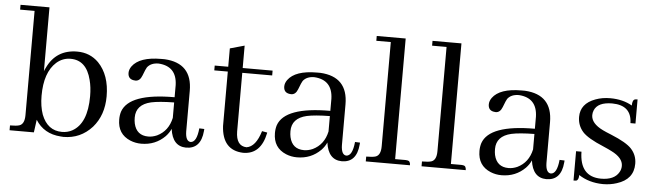

<svg xmlns="http://www.w3.org/2000/svg" viewBox="-44 -796 3309 968"><g transform="rotate(5 1611.0 -312.0)"><path d="M298.8 9.8Q384.8 9.8 443.4 -54.7Q498 -117.2 498 -212.9Q498 -320.3 439.5 -380.9Q395.5 -424.8 331.1 -424.8Q224.6 -424.8 179.7 -329.1Q174.8 -320.3 171.9 -311.5V-634.8H25.4V-610.4H98.6V-83Q98.6 -38.1 73.2 -29.3Q58.6 -24.4 25.4 -24.4V0H148.4L157.2 -64.5Q199.2 2.9 284.2 8.8Q292 9.8 298.8 9.8ZM300.8 -385.7Q380.9 -385.7 405.3 -288.1Q415 -252 415 -206.1Q415 -68.4 340.8 -27.3Q317.4 -14.6 289.1 -14.6Q215.8 -14.6 185.5 -92.8Q170.9 -133.8 170.9 -187.5Q170.9 -305.7 229.5 -358.4Q260.7 -385.7 300.8 -385.7Z M918.9 9.8Q994.1 9.8 1002 -81.1Q1002.9 -86.9 1002.9 -91.8L977.5 -92.8Q970.7 -21.5 939.5 -20.5Q914.1 -22.5 913.1 -71.3V-277.3Q913.1 -417 773.4 -424.8Q764.6 -424.8 755.9 -424.8Q646.5 -424.8 609.4 -374Q597.7 -357.4 597.7 -340.8Q597.7 -310.5 626 -305.7Q630.9 -304.7 635.7 -304.7Q658.2 -304.7 668.9 -333Q682.6 -369.1 687.5 -376Q706.1 -400.4 745.1 -400.4Q836.9 -394.5 839.8 -299.8V-238.3Q610.4 -238.3 577.1 -142.6Q571.3 -124 571.3 -102.5Q571.3 -28.3 636.7 -1Q663.1 9.8 692.4 9.8Q763.7 9.8 812.5 -39.1Q830.1 -57.6 838.9 -78.1Q850.6 8.8 918.9 9.8ZM724.6 -29.3Q665 -29.3 651.4 -88.9Q648.4 -102.5 648.4 -119.1Q648.4 -184.6 723.6 -202.1Q763.7 -210.9 839.8 -211.9V-133.8Q825.2 -66.4 768.6 -39.1Q746.1 -29.3 724.6 -29.3Z M1027.3 -390.6H1095.7V-115.2Q1102.5 6.8 1208 10.7Q1297.9 10.7 1320.3 -99.6Q1320.3 -100.6 1320.3 -101.6L1293.9 -106.4Q1269.5 -25.4 1222.7 -18.6Q1169.9 -20.5 1168.9 -93.8V-390.6H1320.3V-415H1168.9V-528.3L1095.7 -507.8V-415H1027.3Z M1707 9.8Q1782.2 9.8 1790 -81.1Q1791 -86.9 1791 -91.8L1765.6 -92.8Q1758.8 -21.5 1727.5 -20.5Q1702.1 -22.5 1701.2 -71.3V-277.3Q1701.2 -417 1561.5 -424.8Q1552.7 -424.8 1543.9 -424.8Q1434.6 -424.8 1397.5 -374Q1385.7 -357.4 1385.7 -340.8Q1385.7 -310.5 1414.1 -305.7Q1418.9 -304.7 1423.8 -304.7Q1446.3 -304.7 1457 -333Q1470.7 -369.1 1475.6 -376Q1494.1 -400.4 1533.2 -400.4Q1625 -394.5 1627.9 -299.8V-238.3Q1398.4 -238.3 1365.2 -142.6Q1359.4 -124 1359.4 -102.5Q1359.4 -28.3 1424.8 -1Q1451.2 9.8 1480.5 9.8Q1551.8 9.8 1600.6 -39.1Q1618.2 -57.6 1627 -78.1Q1638.7 8.8 1707 9.8ZM1512.7 -29.3Q1453.1 -29.3 1439.5 -88.9Q1436.5 -102.5 1436.5 -119.1Q1436.5 -184.6 1511.7 -202.1Q1551.8 -210.9 1627.9 -211.9V-133.8Q1613.3 -66.4 1556.6 -39.1Q1534.2 -29.3 1512.7 -29.3Z M2027.3 -24.4H1974.6V-634.8H1828.1V-610.4H1901.4V-83Q1901.4 -38.1 1876 -29.3Q1861.3 -24.4 1828.1 -24.4V0H2051.8Q2051.8 -21.5 2037.1 -23.4Q2033.2 -24.4 2027.3 -24.4Z M2309.6 -24.4H2256.8V-634.8H2110.4V-610.4H2183.6V-83Q2183.6 -38.1 2158.2 -29.3Q2143.6 -24.4 2110.4 -24.4V0H2334Q2334 -21.5 2319.3 -23.4Q2315.4 -24.4 2309.6 -24.4Z M2742.2 9.8Q2817.4 9.8 2825.2 -81.1Q2826.2 -86.9 2826.2 -91.8L2800.8 -92.8Q2793.9 -21.5 2762.7 -20.5Q2737.3 -22.5 2736.3 -71.3V-277.3Q2736.3 -417 2596.7 -424.8Q2587.9 -424.8 2579.1 -424.8Q2469.7 -424.8 2432.6 -374Q2420.9 -357.4 2420.9 -340.8Q2420.9 -310.5 2449.2 -305.7Q2454.1 -304.7 2459 -304.7Q2481.4 -304.7 2492.2 -333Q2505.9 -369.1 2510.7 -376Q2529.3 -400.4 2568.4 -400.4Q2660.2 -394.5 2663.1 -299.8V-238.3Q2433.6 -238.3 2400.4 -142.6Q2394.5 -124 2394.5 -102.5Q2394.5 -28.3 2460 -1Q2486.3 9.8 2515.6 9.8Q2586.9 9.8 2635.7 -39.1Q2653.3 -57.6 2662.1 -78.1Q2673.8 8.8 2742.2 9.8ZM2547.9 -29.3Q2488.3 -29.3 2474.6 -88.9Q2471.7 -102.5 2471.7 -119.1Q2471.7 -184.6 2546.9 -202.1Q2586.9 -210.9 2663.1 -211.9V-133.8Q2648.4 -66.4 2591.8 -39.1Q2569.3 -29.3 2547.9 -29.3Z M3016.6 -16.6Q3084 -16.6 3107.4 -57.6Q3116.2 -72.3 3116.2 -89.8Q3116.2 -130.9 3056.6 -160.2Q3043.9 -167 3014.6 -179.7Q2934.6 -212.9 2908.2 -242.2Q2879.9 -274.4 2879.9 -317.4Q2879.9 -384.8 2954.1 -412.1Q2988.3 -424.8 3028.3 -424.8Q3092.8 -424.8 3139.6 -397.5Q3139.6 -425.8 3153.3 -429.7Q3159.2 -430.7 3166 -430.7V-308.6H3140.6Q3138.7 -398.4 3041 -399.4Q2967.8 -399.4 2950.2 -356.4Q2945.3 -344.7 2945.3 -332Q2945.3 -290 3005.9 -260.7Q3019.5 -253.9 3048.8 -242.2Q3127.9 -210 3154.3 -180.7Q3182.6 -149.4 3182.6 -106.4Q3182.6 -27.3 3098.6 -1Q3066.4 9.8 3028.3 9.8Q2958 8.8 2906.2 -25.4Q2906.2 0 2893.6 3.9Q2887.7 4.9 2879.9 4.9V-143.6H2907.2Q2909.2 -17.6 3016.6 -16.6Z"/></g></svg>

Font: Abhaya Libre
Style: Regular
Weight: 400
Designer: Pushpananda Ekanayake, Sol Matas, Pathum Egodawatta
Foundry: Mooniak
Version: Version 1.050 ; ttfautohint (v1.6)